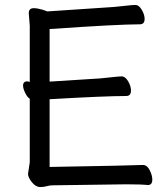

<svg xmlns="http://www.w3.org/2000/svg" viewBox="-20 -738 678 774"><path d="M142 16Q124 16 108.5 -3.5Q93 -23 93 -37L100 -84V-340Q90 -346 81.5 -363.5Q73 -381 73 -393Q73 -410 90 -410L100 -408V-634L96 -685Q96 -705 116 -705Q131 -705 151 -699L171 -692L440 -710Q462 -712 488 -715Q514 -718 526 -718Q540 -718 551.5 -698.5Q563 -679 563 -662Q563 -640 544 -640Q456 -640 180 -621V-409L385 -422Q407 -424 433 -427Q459 -430 471 -430Q485 -430 496.5 -410.5Q508 -391 508 -373Q508 -351 489 -351Q404 -351 180 -338V-65Q523 -71 555 -73H556Q573 -73 583.5 -52Q594 -31 594 -14Q594 8 576 8Q552 5 489 5L195 9Q180 9 168.5 12.5Q157 16 142 16Z"/></svg>

Font: LXGW WenKai TC
Style: Bold
Weight: 700
Designer: LXGW / Fontworks Inc.
Foundry: LXGW / Fontworks Inc.
Version: Version 1.330;April 28, 2024